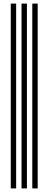

<svg xmlns="http://www.w3.org/2000/svg" viewBox="-20 -930 270 1070"><path d="M160 120V-910H190V120ZM40 120V-910H70V120ZM100 120V-910H130V120Z"/></svg>

Font: Big Shoulders Inline Text Thin Black
Style: Regular
Weight: 900
Version: Version 2.002